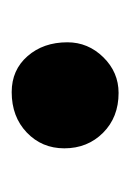

<svg xmlns="http://www.w3.org/2000/svg" viewBox="34 -445 227 335"><g transform="rotate(-90 147.5 -277.5)"><path d="M152.8 -184.1Q110.4 -184.1 83.3 -211.2Q56.2 -238.3 56.2 -278.8Q56.2 -317.9 83.7 -344.2Q111.3 -370.6 154.3 -370.6Q192.9 -370.6 217 -343Q241.2 -315.4 241.2 -273.4Q241.2 -237.3 215.1 -210.7Q189 -184.1 152.8 -184.1Z"/></g></svg>

Font: Elstob Grade
Style: Regular
Weight: 400
Designer: Peter S. Baker
Version: Version 1.015